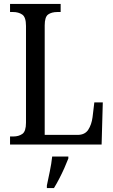

<svg xmlns="http://www.w3.org/2000/svg" viewBox="-20 -734 576 975"><path d="M31 0V-41H48Q75 -41 93.5 -54Q112 -67 112 -111V-602Q112 -647 93 -660Q74 -673 46 -673H31V-714H288V-673H272Q242 -673 224.5 -660.5Q207 -648 207 -605V-49H374Q411 -49 428 -75Q445 -101 450 -139L459 -214H502L496 0ZM218 208Q225 174 233 136Q241 98 245 61H327V71Q319 92 307 119Q295 146 281 173Q267 200 254 221H218Z"/></svg>

Font: Noto Serif Tamil Condensed
Style: Regular
Weight: 400
Width: 3
Designer: Indian Type Foundry, Tom Grace, and the Monotype Design Team
Foundry: Monotype Imaging Inc.
Version: Version 2.004; ttfautohint (v1.8.4.7-5d5b)